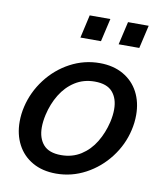

<svg xmlns="http://www.w3.org/2000/svg" viewBox="-80 -756 710 831"><g transform="rotate(10 275.0 -340.0)"><path d="M28.3 -184.6Q28.3 -217.8 36.1 -251Q51.8 -317.9 94 -373.5Q136.2 -429.2 197 -461.7Q257.8 -494.1 326.2 -494.1Q386.2 -494.1 430.2 -469Q474.1 -443.8 497.1 -399.9Q520 -356 520 -299.8Q520 -266.1 512.2 -232.9Q497.1 -166.5 454.6 -110.8Q412.1 -55.2 351.3 -22.7Q290.5 9.8 222.2 9.8Q161.6 9.8 117.9 -15.4Q74.2 -40.5 51.3 -84.5Q28.3 -128.4 28.3 -184.6ZM415 -251Q421.9 -281.2 421.9 -307.1Q421.9 -355 397.2 -383.3Q372.6 -411.6 318.8 -411.6Q270 -411.6 232.2 -387.5Q194.3 -363.3 169.7 -322.8Q145 -282.2 133.8 -232.9Q127 -202.6 127 -176.8Q127 -129.4 151.6 -101.1Q176.3 -72.8 229.5 -72.8Q278.8 -72.8 316.7 -96.9Q354.5 -121.1 378.9 -161.4Q403.3 -201.7 415 -251ZM224.1 -588.4 247.1 -689.9H337.9L314.5 -588.4ZM392.1 -588.4 415.5 -689.9H506.3L482.9 -588.4Z"/></g></svg>

Font: Acari Sans Medium
Style: Italic
Weight: 500
Italic angle: -13°
Designer: Alfredo Marco Pradil and Stefan Peev
Foundry: Hanken Design Co.
Version: Version 1.045